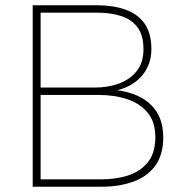

<svg xmlns="http://www.w3.org/2000/svg" viewBox="-20 -708 693 728"><path d="M104 0V-688H349Q408 -688 454.5 -672Q501 -656 527.5 -619.5Q554 -583 554 -521Q554 -482 538 -450.5Q522 -419 493.5 -397.5Q465 -376 425 -366Q510 -354 554.5 -308.5Q599 -263 599 -188Q599 -121 568.5 -79.5Q538 -38 485 -19Q432 0 364 0ZM349 -660H134V-376H339Q391 -376 433 -392Q475 -408 499.5 -440Q524 -472 524 -521Q524 -575 501 -605Q478 -635 438.5 -647.5Q399 -660 349 -660ZM354 -348H134V-28H364Q422 -28 468 -43.5Q514 -59 541.5 -94Q569 -129 569 -188Q569 -245 540.5 -280Q512 -315 463.5 -331.5Q415 -348 354 -348Z"/></svg>

Font: Roundo Variable
Style: Regular
Weight: 200
Designer: Shiva Nallaperumal
Foundry: Indian Type Foundry
Version: Version 2.000